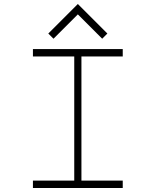

<svg xmlns="http://www.w3.org/2000/svg" viewBox="-20 -942 780 962"><path d="M352 -37V-659H145V-696H595V-659H388V-37H595V0H145V-37ZM222 -774 370 -922 518 -774 492 -748 370 -870 248 -748Z"/></svg>

Font: M Major Mono Display
Style: Regular
Weight: 400
Designer: Emre Parlak
Foundry: Emre Parlak
Version: Version 2.000; ttfautohint (v1.8) -l 8 -r 50 -G 200 -x 14 -D